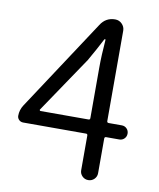

<svg xmlns="http://www.w3.org/2000/svg" viewBox="-83 -797 714 863"><g transform="rotate(10 274.5 -366.0)"><path d="M110.4 -275.4Q108.4 -273.4 109.9 -271Q111.3 -268.6 113.3 -268.6H333Q339.8 -268.6 339.8 -276.4V-506.8Q339.8 -562.5 345.7 -634.8Q345.7 -636.7 343.3 -636.7Q340.8 -636.7 339.8 -634.8Q317.4 -590.8 283.2 -531.2ZM484.4 -268.6Q498 -268.6 507.3 -259.3Q516.6 -250 516.6 -236.3Q516.6 -222.7 507.3 -213.4Q498 -204.1 484.4 -204.1H424.8Q417 -204.1 417 -196.3V-38.1Q417 -22.5 405.8 -11.2Q394.5 0 378.4 0Q362.3 0 351.1 -11.2Q339.8 -22.5 339.8 -38.1V-196.3Q339.8 -204.1 333 -204.1H45.9Q34.2 -204.1 26.4 -211.9Q18.6 -219.7 18.6 -230.5Q18.6 -256.8 33.2 -279.3L306.6 -695.3Q330.1 -732.4 373 -732.4Q391.6 -732.4 404.3 -719.2Q417 -706.1 417 -688.5V-276.4Q417 -268.6 424.8 -268.6Z"/></g></svg>

Font: Gen Jyuu Gothic P Normal
Style: Regular
Weight: 300
Designer: [Source Han Sans]
Ryoko NISHIZUKA  (kana & ideographs); Paul D. Hunt (Latin, Greek & Cyrillic); Wenlong ZHANG  (bopomofo
Version: Version 1.002.20150607